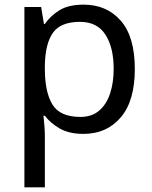

<svg xmlns="http://www.w3.org/2000/svg" viewBox="-20 -566 655 826"><path d="M340 -546Q439 -546 499.5 -477Q560 -408 560 -269Q560 -132 499.5 -61Q439 10 339 10Q277 10 236.5 -13.5Q196 -37 173 -68H167Q169 -51 171 -25Q173 1 173 20V240H85V-536H157L169 -463H173Q197 -498 236 -522Q275 -546 340 -546ZM324 -472Q242 -472 208.5 -426Q175 -380 173 -286V-269Q173 -170 205.5 -116.5Q238 -63 326 -63Q375 -63 406.5 -90Q438 -117 453.5 -163.5Q469 -210 469 -270Q469 -362 433.5 -417Q398 -472 324 -472Z"/></svg>

Font: Noto Sans Multani
Style: Regular
Weight: 400
Designer: Monotype Design Team
Foundry: Monotype Imaging Inc.
Version: Version 2.002; ttfautohint (v1.8.4.7-5d5b)